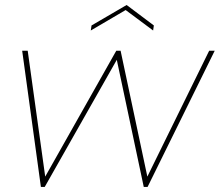

<svg xmlns="http://www.w3.org/2000/svg" viewBox="-20 -741 871 761"><path d="M142.1 0 67.9 -540H89.8L159.2 -41L440.9 -540H458L564 -41L809.1 -540H831.1L564.9 0H549.8L442.9 -503.9L157.2 0ZM589.8 -640.1 586.9 -620.1 478 -701.2 339.8 -620.1 342.8 -640.1 481.9 -721.2Z"/></svg>

Font: SVN-Poppins Thin
Style: Italic
Weight: 100
Italic angle: -10°
Designer: Ninad Kale (Devanagari), Jonny Pinhorn (Latin)
Foundry: Indian Type Foundry
Version: Version 3.002 2017